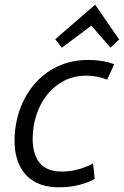

<svg xmlns="http://www.w3.org/2000/svg" viewBox="-20 -785 527 817"><path d="M230 12Q168 12 126 -12.5Q84 -37 63 -81.5Q42 -126 42 -186Q42 -254 63.5 -316Q85 -378 125.5 -426Q166 -474 224.5 -502Q283 -530 358 -530Q387 -530 414 -525.5Q441 -521 466 -512L436 -446Q414 -455 391.5 -459Q369 -463 347 -463Q295 -463 253 -441.5Q211 -420 181 -382.5Q151 -345 135 -296.5Q119 -248 119 -194Q119 -130 148.5 -92.5Q178 -55 244 -55Q285 -55 323.5 -67.5Q362 -80 376 -90L383 -24Q363 -11 322 0.5Q281 12 230 12ZM243 -582 215 -618 385 -765 487 -617 450 -582 369 -676Z"/></svg>

Font: Ubuntu Sans
Style: Italic
Weight: 400
Italic angle: -13.5°
Designer: Dalton Maag Ltd
Foundry: Dalton Maag Ltd
Version: Version 1.006